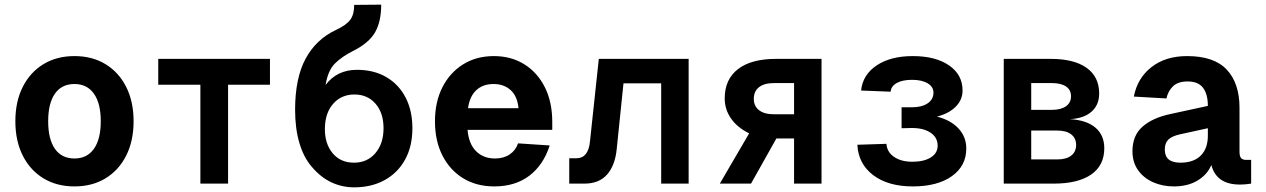

<svg xmlns="http://www.w3.org/2000/svg" viewBox="-20 -789 5440 825"><path d="M300 12Q224 12 167 -22.5Q110 -57 78 -120Q46 -183 46 -268Q46 -353 78 -416Q110 -479 167 -513.5Q224 -548 300 -548Q376 -548 433 -513.5Q490 -479 522 -416Q554 -353 554 -268Q554 -183 522 -120Q490 -57 433 -22.5Q376 12 300 12ZM300 -108Q354 -108 383.5 -149.5Q413 -191 413 -268Q413 -345 383.5 -386.5Q354 -428 300 -428Q245 -428 216 -386.5Q187 -345 187 -268Q187 -191 216 -149.5Q245 -108 300 -108Z M841 0V-425H660V-536H1140V-425H960V0Z M1502 16Q1450 16 1404 -5.5Q1358 -27 1320 -72Q1285 -112 1266.5 -174.5Q1248 -237 1248 -317Q1248 -453 1293 -536.5Q1338 -620 1423 -660Q1468 -681 1485 -704Q1502 -727 1502 -768L1618 -769Q1618 -696 1591.5 -650Q1565 -604 1497 -570Q1449 -546 1419 -516Q1389 -486 1379 -424Q1428 -489 1514 -489Q1586 -489 1639.5 -458Q1693 -427 1722.5 -370.5Q1752 -314 1752 -238Q1752 -160 1720.5 -103Q1689 -46 1632.5 -15Q1576 16 1502 16ZM1501 -90Q1558 -90 1593 -131Q1628 -172 1628 -238Q1628 -304 1593.5 -343.5Q1559 -383 1503 -383Q1447 -383 1412 -343.5Q1377 -304 1376 -238Q1375 -172 1409 -131Q1443 -90 1501 -90Z M2104 12Q2028 12 1971 -22.5Q1914 -57 1881.5 -120Q1849 -183 1849 -268Q1849 -351 1881 -414Q1913 -477 1970 -512.5Q2027 -548 2102 -548Q2176 -548 2232.5 -513Q2289 -478 2321 -414.5Q2353 -351 2353 -265V-231H1989Q1994 -171 2025.5 -139.5Q2057 -108 2107 -108Q2144 -108 2170 -125.5Q2196 -143 2206 -173L2342 -164Q2315 -80 2254.5 -34Q2194 12 2104 12ZM1991 -324H2208Q2203 -376 2174 -402Q2145 -428 2101 -428Q2055 -428 2026.5 -401.5Q1998 -375 1991 -324Z M2426 0V-109H2457Q2508 -109 2515 -181L2553 -536H2939V0H2821V-431H2659L2630 -149Q2623 -78 2588.5 -39Q2554 0 2491 0Z M3073 0 3199 -216Q3148 -241 3121 -280Q3094 -319 3094 -366Q3094 -448 3151 -492Q3208 -536 3314 -536H3510V0H3392V-194H3316L3207 0ZM3306 -298H3392V-432H3306Q3264 -432 3241.5 -414.5Q3219 -397 3219 -364Q3219 -333 3241.5 -315.5Q3264 -298 3306 -298Z M3902 12Q3796 12 3732 -36.5Q3668 -85 3664 -167L3789 -171Q3791 -136 3821.5 -115Q3852 -94 3900 -94Q3950 -94 3979.5 -112.5Q4009 -131 4009 -163Q4009 -198 3979 -218.5Q3949 -239 3898 -239L3854 -238V-328H3898Q3941 -328 3966 -345Q3991 -362 3991 -391Q3991 -416 3966 -431Q3941 -446 3899 -446Q3858 -446 3833.5 -432.5Q3809 -419 3807 -395L3680 -400Q3687 -468 3747 -508Q3807 -548 3902 -548Q4000 -548 4058 -508Q4116 -468 4116 -400Q4116 -360 4086.5 -330.5Q4057 -301 4006 -288Q4065 -273 4098.5 -237Q4132 -201 4132 -151Q4132 -76 4070 -32Q4008 12 3902 12Z M4293 0V-536H4495Q4595 -536 4649 -497.5Q4703 -459 4703 -387Q4703 -338 4670 -309Q4637 -280 4577 -277Q4649 -273 4687 -240.5Q4725 -208 4725 -152Q4725 -78 4668.5 -39Q4612 0 4507 0ZM4411 -317H4500Q4539 -317 4560.5 -332.5Q4582 -348 4582 -375Q4582 -403 4560.5 -417.5Q4539 -432 4500 -432H4411ZM4411 -104H4523Q4562 -104 4583 -120.5Q4604 -137 4604 -166Q4604 -195 4583 -211.5Q4562 -228 4523 -228H4411Z M5024 12Q4975 12 4934.5 -6Q4894 -24 4870 -58Q4846 -92 4846 -139Q4846 -207 4889.5 -245Q4933 -283 5009 -299L5170 -334Q5170 -384 5149.5 -411.5Q5129 -439 5083 -439Q5042 -439 5020.5 -418.5Q4999 -398 4992 -366L4852 -374Q4867 -453 4927.5 -500.5Q4988 -548 5081 -548Q5197 -548 5251.5 -489.5Q5306 -431 5306 -326V-137Q5306 -117 5313 -109.5Q5320 -102 5334 -102H5356V0Q5350 1 5336 2.5Q5322 4 5307 4Q5207 4 5185 -80Q5168 -39 5126 -13.5Q5084 12 5024 12ZM5052 -90Q5109 -90 5139.5 -120.5Q5170 -151 5170 -206V-238L5051 -212Q5015 -204 5000 -189Q4985 -174 4985 -146Q4985 -90 5052 -90Z"/></svg>

Font: Geist Mono
Style: Bold
Weight: 700
Monospace: yes
Designer: Basement.studio, Andrés Briganti, Mateo Zaragoza
Foundry: Basement.studio, Vercel, Andrés Briganti, Guido Ferreyra, Mateo Zaragoza
Version: Version 1.500; ttfautohint (v1.8.4.7-5d5b)